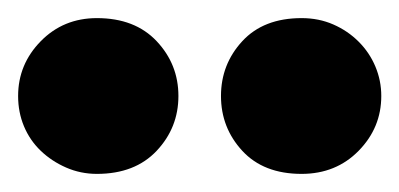

<svg xmlns="http://www.w3.org/2000/svg" viewBox="-34 -743 441 212"><path d="M-14 -637Q-14 -672 11 -697.5Q36 -723 73 -723Q115 -723 139 -697.5Q163 -672 163 -637Q163 -602 139 -576.5Q115 -551 73 -551Q55 -551 39 -558Q23 -565 11 -576.5Q-1 -588 -7.5 -603.5Q-14 -619 -14 -637ZM210 -637Q210 -672 233.5 -697.5Q257 -723 299 -723Q318 -723 334 -716Q350 -709 362 -697Q374 -685 380.5 -669.5Q387 -654 387 -637Q387 -602 362 -576.5Q337 -551 299 -551Q257 -551 233.5 -576.5Q210 -602 210 -637Z"/></svg>

Font: Baloo Bhai
Style: Regular
Weight: 400
Designer: Supriya Tembe, Noopur Datye and Ek Type
Foundry: Ek Type
Version: Version 1.100;PS 1.000;hotconv 1.0.88;makeotf.lib2.5.647800;